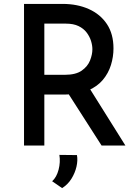

<svg xmlns="http://www.w3.org/2000/svg" viewBox="-20 -745 704 983"><path d="M300 -725Q376 -725 435 -698.5Q494 -672 527.5 -621.5Q561 -571 561 -497Q561 -454 548 -412Q535 -370 506.5 -336Q478 -302 430.5 -281.5Q383 -261 314 -261H207V0H103V-725ZM312 -362Q368 -362 398.5 -383.5Q429 -405 441 -435.5Q453 -466 453 -493Q453 -513 446 -535.5Q439 -558 423.5 -578.5Q408 -599 382 -611.5Q356 -624 318 -624H207V-362ZM434 -300 622 0H500L309 -298ZM298 218 247 183Q270 162 280 123.5Q290 85 284 48L374 49Q379 76 371.5 108.5Q364 141 345.5 170.5Q327 200 298 218Z"/></svg>

Font: Reem Kufi
Style: Regular
Weight: 400
Designer: Khaled Hosny
Version: Version 1.6